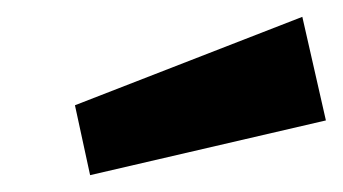

<svg xmlns="http://www.w3.org/2000/svg" viewBox="-20 -757 407 228"><path d="M339 -737 69 -632 87 -549 367 -614Z"/></svg>

Font: United Sans Black
Style: Italic
Weight: 900
Italic angle: -8°
Designer: Pablo Impallari, Rodrigo Fuenzalida (Modified by Dan O. Williams)
Version: Version 1.000;PS 001.000;hotconv 1.0.88;makeotf.lib2.5.64775